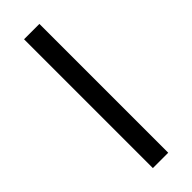

<svg xmlns="http://www.w3.org/2000/svg" viewBox="-239 -724 743 743"><g transform="rotate(-45 133.0 -352.5)"><path d="M91 0V-705H175V0Z"/></g></svg>

Font: Nunito Sans 11pt
Style: Regular
Weight: 400
Version: Version 3.101;gftools[0.9.27]